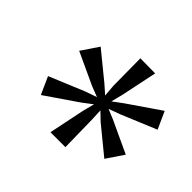

<svg xmlns="http://www.w3.org/2000/svg" viewBox="-119 -987 832 832"><g transform="rotate(45 297.0 -571.0)"><path d="M89 -485 249 -551.5 303.5 -570.5 254.5 -589.5 107 -658 160 -736.5 284.5 -635 323.5 -600.5 319 -655.5 317.5 -822.5 409 -821.5 374 -654 360.5 -601.5 406.5 -635.5 553 -736 589 -656.5 428 -589.5 375 -570 422 -550.5 568 -482.5 515 -404 391.5 -505 354.5 -540.5 357 -486.5 360 -320.5H268.5L303 -488L316.5 -539.5L271 -505L125 -405Z"/></g></svg>

Font: Merriweather 36pt
Style: Italic
Weight: 400
Italic angle: -7.8°
Version: Version 2.101